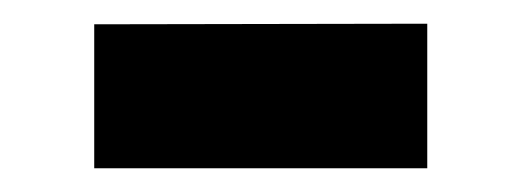

<svg xmlns="http://www.w3.org/2000/svg" viewBox="-20 -338 440 162"><path d="M340.5 -318V-196H59.5V-317.5Z"/></svg>

Font: Public Sans Thin ExtraBold
Style: Regular
Weight: 800
Version: Version 1.007